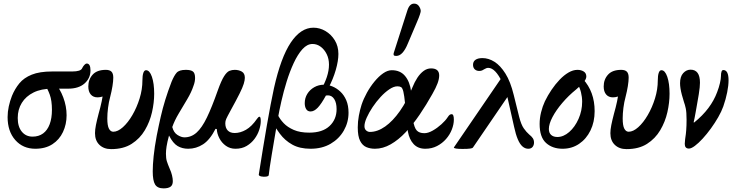

<svg xmlns="http://www.w3.org/2000/svg" viewBox="-20 -811 4054 1061"><path d="M175 11Q107 11 64.5 -37Q22 -85 22 -164Q22 -193 28.5 -223Q35 -253 46 -281Q62 -320 87 -350.5Q112 -381 155.5 -398.5Q199 -416 268 -416H379Q402 -416 416.5 -420.5Q431 -425 435 -436Q440 -446 447 -453Q454 -460 459 -460Q480 -460 480 -422Q480 -379 447.5 -350Q415 -321 356 -321H269Q208 -321 165.5 -300Q123 -279 100.5 -242.5Q78 -206 78 -159Q78 -111 100.5 -83.5Q123 -56 160 -56Q194 -56 218 -73.5Q242 -91 254.5 -124.5Q267 -158 267 -204Q267 -255 255 -288Q243 -321 226 -345L285 -348Q311 -322 329.5 -273Q348 -224 348 -174Q348 -124 328 -81.5Q308 -39 269.5 -14Q231 11 175 11Z M594 13Q554 13 529.5 -10.5Q505 -34 505 -75Q505 -94 510 -119.5Q515 -145 525 -183Q535 -218 542 -251Q549 -284 550 -304L576 -290Q560 -282 546.5 -277.5Q533 -273 519 -273Q495 -273 481.5 -289Q468 -305 468 -333Q468 -372 492 -398.5Q516 -425 565 -425Q586 -425 596 -415Q606 -405 606 -382Q606 -363 601.5 -335Q597 -307 589 -276Q581 -247 577 -215Q573 -183 573 -157Q573 -117 582 -100Q591 -83 606 -83Q631 -83 659 -108Q687 -133 711.5 -175Q736 -217 751.5 -267Q767 -317 767 -367Q767 -393 772 -408Q777 -423 787 -423Q807 -423 819.5 -386.5Q832 -350 832 -293Q832 -244 820 -191Q808 -138 780.5 -91.5Q753 -45 707.5 -16Q662 13 594 13Z M884 230Q850 230 837 208.5Q824 187 824 136Q824 101 829 52Q834 3 846 -61Q857 -117 868 -165Q879 -213 893.5 -260Q908 -307 928 -359Q942 -393 956 -409Q970 -425 1007 -425Q1034 -425 1046 -416Q1058 -407 1058 -380Q1058 -371 1056 -360Q1054 -349 1049 -336Q1038 -302 1014.5 -262.5Q991 -223 967.5 -183.5Q944 -144 932 -109Q940 -78 961 -65Q982 -52 999 -52Q1037 -52 1066.5 -78.5Q1096 -105 1123.5 -162Q1151 -219 1183 -310Q1203 -366 1218.5 -390Q1234 -414 1248 -419.5Q1262 -425 1277 -425Q1299 -425 1316 -415.5Q1333 -406 1333 -381Q1333 -368 1327 -348Q1321 -328 1303.5 -293Q1286 -258 1253 -198Q1235 -165 1230 -153.5Q1225 -142 1225 -130Q1225 -104 1238.5 -90Q1252 -76 1277 -76Q1308 -76 1339.5 -94Q1371 -112 1400 -154Q1408 -166 1414 -166Q1421 -166 1421 -142Q1421 -120 1412.5 -93.5Q1404 -67 1386.5 -43.5Q1369 -20 1343 -4.5Q1317 11 1281 11Q1251 11 1228 -5.5Q1205 -22 1192 -47.5Q1179 -73 1178 -98L1171 -99Q1140 -38 1102 -13.5Q1064 11 1020 11Q987 11 961.5 -4Q936 -19 914 -62Q904 -25 900.5 -2Q897 21 897 38Q897 64 902 80Q907 96 918 122Q926 139 930.5 157.5Q935 176 935 190Q935 212 922 221Q909 230 884 230Z M1465 157Q1464 163 1450.5 165Q1437 167 1423.5 164Q1410 161 1410 154Q1434 1 1455 -120Q1476 -241 1494 -324Q1532 -494 1587 -576Q1642 -658 1712 -658Q1747 -658 1778.5 -639.5Q1810 -621 1830 -588.5Q1850 -556 1850 -513Q1850 -475 1835.5 -424.5Q1821 -374 1795 -325L1754 -316Q1774 -349 1786 -385Q1798 -421 1798 -454Q1798 -486 1785.5 -511.5Q1773 -537 1752.5 -552.5Q1732 -568 1707 -568Q1677 -568 1651 -539Q1625 -510 1603 -462.5Q1581 -415 1564 -360Q1547 -305 1535 -252Q1523 -199 1516 -159Q1505 -95 1496.5 -44.5Q1488 6 1481.5 44.5Q1475 83 1471 111Q1467 139 1465 157ZM1696 11Q1636 11 1595 -12Q1554 -35 1527 -71.5Q1500 -108 1480 -147L1497 -217Q1504 -199 1515.5 -175.5Q1527 -152 1548 -130Q1569 -108 1603.5 -93Q1638 -78 1689 -78Q1762 -78 1801 -114.5Q1840 -151 1840 -208Q1840 -243 1827 -263.5Q1814 -284 1792 -284Q1784 -284 1781 -283Q1756 -237 1736 -216Q1716 -195 1696 -195Q1680 -195 1672 -208Q1664 -221 1664 -241Q1664 -269 1678 -292Q1692 -315 1716.5 -329Q1741 -343 1771 -343Q1793 -343 1816.5 -333.5Q1840 -324 1860.5 -305Q1881 -286 1893.5 -257Q1906 -228 1906 -188Q1906 -135 1880 -89.5Q1854 -44 1807 -16.5Q1760 11 1696 11Z M2052 11Q2026 11 2004.5 2Q1983 -7 1970 -32.5Q1957 -58 1957 -107Q1957 -139 1963 -171.5Q1969 -204 1978 -232Q1989 -265 2007.5 -298.5Q2026 -332 2049.5 -360.5Q2073 -389 2097.5 -406Q2122 -423 2145 -423Q2192 -423 2218.5 -391Q2245 -359 2252 -305Q2255 -285 2255.5 -256.5Q2256 -228 2257.5 -199Q2259 -170 2262 -149Q2269 -105 2283 -90Q2297 -75 2325 -75Q2346 -75 2371.5 -89.5Q2397 -104 2419.5 -124.5Q2442 -145 2453 -162Q2460 -173 2465 -176.5Q2470 -180 2476 -180Q2488 -180 2488 -150Q2488 -124 2477 -95.5Q2466 -67 2445 -43Q2424 -19 2395 -4Q2366 11 2330 11Q2290 11 2266 -14.5Q2242 -40 2234 -84Q2234 -87 2233 -92.5Q2232 -98 2231.5 -103Q2231 -108 2230 -110Q2223 -193 2218.5 -238.5Q2214 -284 2209 -304.5Q2204 -325 2196.5 -329.5Q2189 -334 2176 -334Q2156 -334 2131.5 -317.5Q2107 -301 2083 -275Q2059 -249 2039 -219Q2019 -189 2006.5 -161Q1994 -133 1994 -114Q1994 -98 2003.5 -90Q2013 -82 2024 -82Q2066 -82 2108.5 -112Q2151 -142 2190 -197.5Q2229 -253 2259 -328Q2271 -358 2286.5 -381.5Q2302 -405 2321 -419Q2340 -433 2362 -433Q2407 -433 2407 -394Q2407 -375 2398 -350.5Q2389 -326 2369 -291Q2336 -232 2299 -177.5Q2262 -123 2222 -80.5Q2182 -38 2139 -13.5Q2096 11 2052 11ZM2170 -502Q2161 -502 2158 -504Q2155 -506 2155 -510Q2155 -512 2155 -514.5Q2155 -517 2156 -519L2231 -753Q2243 -791 2268 -791Q2286 -791 2295.5 -776.5Q2305 -762 2305 -750Q2305 -745 2300 -729.5Q2295 -714 2282 -684L2234 -571Q2206 -502 2170 -502Z M2536 12Q2488 12 2488 4L2758 -391L2755 -357Q2717 -436 2678 -436Q2668 -436 2657 -429Q2651 -425 2644.5 -422Q2638 -419 2628 -419Q2613 -419 2603.5 -428Q2594 -437 2594 -453Q2594 -471 2607.5 -480.5Q2621 -490 2646 -490Q2680 -490 2712.5 -469.5Q2745 -449 2773 -404.5Q2801 -360 2819 -286L2849 -165Q2860 -122 2874.5 -101.5Q2889 -81 2904 -68Q2918 -57 2924.5 -47Q2931 -37 2931 -23Q2931 -9 2923 1Q2915 11 2899 11Q2882 11 2867.5 -1.5Q2853 -14 2841.5 -41Q2830 -68 2821 -110L2776 -310L2804 -304L2593 5Q2591 8 2578 10Q2565 12 2536 12Z M3089 11Q3033 11 2997.5 -21Q2962 -53 2962 -126Q2962 -158 2970 -190.5Q2978 -223 2991 -251Q3007 -284 3028 -315Q3049 -346 3073 -371Q3097 -396 3122 -410.5Q3147 -425 3171 -425Q3191 -425 3205.5 -416Q3220 -407 3220 -388Q3220 -375 3207 -358.5Q3194 -342 3163 -316Q3122 -283 3087.5 -242.5Q3053 -202 3033 -164Q3013 -126 3013 -98Q3013 -77 3025.5 -65.5Q3038 -54 3060 -54Q3094 -54 3125.5 -81.5Q3157 -109 3177 -154Q3197 -199 3197 -249Q3197 -275 3190.5 -301Q3184 -327 3173 -344L3201 -375Q3266 -304 3266 -197Q3266 -137 3243 -90Q3220 -43 3180 -16Q3140 11 3089 11Z M3442 13Q3402 13 3377.5 -10.5Q3353 -34 3353 -75Q3353 -94 3358 -119.5Q3363 -145 3373 -183Q3383 -218 3390 -251Q3397 -284 3398 -304L3424 -290Q3408 -282 3394.5 -277.5Q3381 -273 3367 -273Q3343 -273 3329.5 -289Q3316 -305 3316 -333Q3316 -372 3340 -398.5Q3364 -425 3413 -425Q3434 -425 3444 -415Q3454 -405 3454 -382Q3454 -363 3449.5 -335Q3445 -307 3437 -276Q3429 -247 3425 -215Q3421 -183 3421 -157Q3421 -117 3430 -100Q3439 -83 3454 -83Q3479 -83 3507 -108Q3535 -133 3559.5 -175Q3584 -217 3599.5 -267Q3615 -317 3615 -367Q3615 -393 3620 -408Q3625 -423 3635 -423Q3655 -423 3667.5 -386.5Q3680 -350 3680 -293Q3680 -244 3668 -191Q3656 -138 3628.5 -91.5Q3601 -45 3555.5 -16Q3510 13 3442 13Z M3787 10Q3764 10 3764 -16Q3764 -26 3766 -41.5Q3768 -57 3770 -70Q3771 -79 3772 -91Q3773 -103 3773.5 -118.5Q3774 -134 3774 -150Q3774 -191 3769.5 -212Q3765 -233 3760 -246Q3753 -268 3748 -287Q3743 -306 3740.5 -322Q3738 -338 3738 -351Q3738 -388 3755.5 -407Q3773 -426 3796 -426Q3822 -426 3835 -408Q3848 -390 3848 -354Q3848 -343 3846.5 -327.5Q3845 -312 3841.5 -290Q3838 -268 3832 -235Q3828 -213 3824.5 -192.5Q3821 -172 3818 -157.5Q3815 -143 3813 -135L3816 -134Q3863 -172 3894.5 -214Q3926 -256 3943 -302Q3953 -328 3958.5 -352Q3964 -376 3964 -390Q3964 -424 3977 -424Q4006 -424 4006 -367Q4006 -339 3998.5 -301Q3991 -263 3977 -223Q3967 -195 3949 -163.5Q3931 -132 3908.5 -101Q3886 -70 3863 -45Q3840 -20 3820 -5Q3800 10 3787 10Z"/></svg>

Font: Junicode VF
Style: Italic
Weight: 400
Italic angle: -11°
Designer: Peter S. Baker
Version: Version 2.209